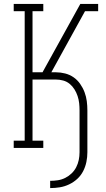

<svg xmlns="http://www.w3.org/2000/svg" viewBox="-20 -755 540 980"><path d="M236 205V168Q256 168 275.5 165Q295 162 313 153Q331 144 345.5 130Q360 116 369 98.5Q378 81 382 61.5Q386 42 386 22V-191Q386 -210 384 -228.5Q382 -247 376 -265Q370 -283 360 -299Q350 -315 335.5 -327Q321 -339 302.5 -344Q284 -349 266 -349H146V-37H201V0H50V-37H106V-698H50V-735H201V-698H146V-386H197L390 -735H426V-719V-735H481V-698H414L242 -386H266Q289 -386 312.5 -380Q336 -374 355.5 -360.5Q375 -347 389 -327Q403 -307 411.5 -284.5Q420 -262 423 -238.5Q426 -215 426 -191V22Q426 47 421 71.5Q416 96 404.5 118.5Q393 141 374.5 158Q356 175 333 186Q310 197 285.5 201Q261 205 236 205Z"/></svg>

Font: Iosevka Slab Extralight
Style: Regular
Weight: 200
Monospace: yes
Designer: Belleve Invis
Foundry: Belleve Invis
Version: Version 11.1.1; ttfautohint (v1.8.3)